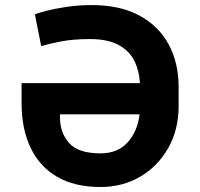

<svg xmlns="http://www.w3.org/2000/svg" viewBox="-20 -742 804 772"><path d="M383.9 9.9Q280.2 9.9 209.7 -31.1Q139.2 -72.1 103.2 -147.4Q67.1 -222.7 66.8 -325.3V-407.7H542.6Q540.1 -457 520.2 -497.2Q500.4 -537.3 457 -561.1Q413.7 -584.9 341.6 -584.9Q274.1 -584.9 224.6 -575.3Q175.1 -565.7 145.6 -556.5L120.4 -683.9Q131 -689.3 165 -698.2Q198.9 -707 247.3 -714.3Q295.8 -721.6 349.4 -721.6Q463.4 -721.6 541 -679.3Q618.6 -637.1 658.4 -563Q698.2 -489 698.2 -392.8V-316.1Q698.2 -220.2 656.4 -146.7Q614.7 -73.2 543.7 -31.6Q472.7 9.9 383.9 9.9ZM541.2 -282.3H221.2V-267.8Q221.6 -207.7 258.3 -166.5Q295.1 -125.4 383.9 -125.4Q454.2 -125.4 493.8 -170.3Q533.4 -215.2 541.2 -282.3Z"/></svg>

Font: Inter UI
Style: Bold
Weight: 700
Designer: Rasmus Andersson
Foundry: rsms
Version: 3.2;8d6f07862